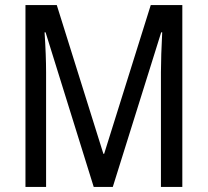

<svg xmlns="http://www.w3.org/2000/svg" viewBox="-20 -734 815 754"><path d="M348 0H423L613 -607H617C614 -548 612 -492 612 -451V0H696V-714H572L389 -130H386L203 -714H80V0H161V-451C161 -492 159 -548 155 -607H159Z"/></svg>

Font: Noto Sans Gujarati Condensed
Style: Regular
Weight: 400
Width: 3
Designer: Jelle Bosma - Monotype Design Team, Universal Thirst
Foundry: Monotype Imaging Inc.
Version: Version 2.106